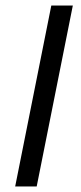

<svg xmlns="http://www.w3.org/2000/svg" viewBox="-20 -676 292 696"><path d="M166 -656 35 0H113L244 -656Z"/></svg>

Font: Cambridge Sans Italic
Style: Regular
Weight: 400
Italic angle: -11°
Version: Version 2.000;PS 002.000;hotconv 1.0.88;makeotf.lib2.5.64775